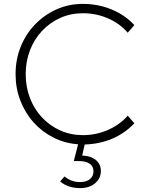

<svg xmlns="http://www.w3.org/2000/svg" viewBox="-20 -731 768 986"><path d="M392 235Q361 235 335 226.5Q309 218 289 201L311 175Q346 204 391 204Q423 204 441.5 189Q460 174 460 149Q460 123 440 109.5Q420 96 384 96H359L381 10Q313 5 254.5 -24.5Q196 -54 152.5 -102.5Q109 -151 84.5 -214.5Q60 -278 60 -350Q60 -426 86.5 -491.5Q113 -557 160.5 -606Q208 -655 270.5 -683Q333 -711 406 -711Q458 -711 505.5 -698.5Q553 -686 595 -662Q637 -638 670 -602L636 -563Q596 -610 535 -636.5Q474 -663 406 -663Q343 -663 289.5 -639Q236 -615 196 -572.5Q156 -530 134 -473Q112 -416 112 -350Q112 -284 134 -227Q156 -170 196 -127.5Q236 -85 289.5 -61Q343 -37 406 -37Q474 -37 535 -64Q596 -91 636 -137L670 -98Q621 -46 555.5 -18.5Q490 9 415 11L402 68Q446 69 472 90.5Q498 112 498 147Q498 185 468.5 210Q439 235 392 235Z"/></svg>

Font: Red Hat Text VF
Style: Regular
Weight: 300
Designer: Pentagram, MCKL
Foundry: Pentagram, MCKL
Version: Version 1.023